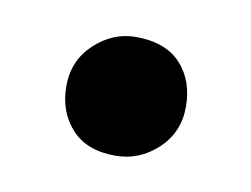

<svg xmlns="http://www.w3.org/2000/svg" viewBox="-34 -378 292 223"><g transform="rotate(10 112.5 -266.0)"><path d="M112 -196Q78 -196 60 -215.9Q42 -235.9 42 -266Q42 -296.1 63.4 -316.1Q84.8 -336 111.8 -336Q147 -336 165 -316.5Q183 -297 183 -266Q183 -235.9 161.6 -215.9Q140.1 -196 112 -196Z"/></g></svg>

Font: Petrona
Style: Regular
Weight: 400
Designer: Ringo R. Seeber
Foundry: Ringo R. Seeber
Version: Version 2.001; ttfautohint (v1.8.3)